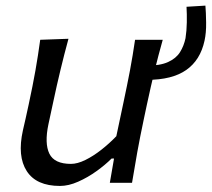

<svg xmlns="http://www.w3.org/2000/svg" viewBox="-20 -634 735 666"><path d="M188 11Q106 11 72.8 -40.5Q39.5 -92 59.5 -182Q64 -202.5 69 -223.5Q74 -244.5 79.5 -271.5Q93.5 -336.5 102.8 -388.8Q112 -441 119.5 -496L217.5 -499.5Q202.5 -444.5 189.8 -391.5Q177 -338.5 164.5 -279.5L148 -203Q134 -136.5 151.2 -101Q168.5 -65.5 226 -65.5Q248.5 -65.5 276 -79Q303.5 -92.5 331.5 -114.5Q359.5 -136.5 383.5 -161.5L408.5 -279.5Q421 -338 430.8 -389.5Q440.5 -441 448.5 -496H544.5Q529 -441 516.2 -388.5Q503.5 -336 489.5 -271L478.5 -219Q465.5 -157.5 456.2 -106.2Q447 -55 438 0H361L375.5 -84H367Q345.5 -62.5 315 -40.5Q284.5 -18.5 251.2 -3.8Q218 11 188 11ZM490.5 -357 485.5 -406Q535 -406 563 -418.8Q591 -431.5 604.5 -453.2Q618 -475 623.5 -501.5Q627.5 -527 628 -556.5Q628.5 -586 627 -610.5L692.5 -614.5Q694.5 -591.5 695 -555.8Q695.5 -520 689.5 -493Q675 -425.5 626 -391.2Q577 -357 490.5 -357Z"/></svg>

Font: Commissioner Flair
Style: Italic
Weight: 400
Italic angle: -12°
Designer: Kostas Bartsokas
Foundry: Kostas Bartsokas
Version: Version 1.000; ttfautohint (v1.8.3)